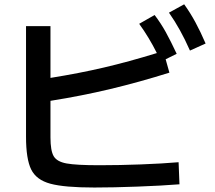

<svg xmlns="http://www.w3.org/2000/svg" viewBox="-20 -836 978 875"><path d="M98.6 -212.9V-716.8H210V-481Q343.3 -502.4 454.8 -528.6Q566.4 -554.7 694.8 -594.2Q659.2 -665.5 614.3 -727.5L684.6 -767.6Q712.9 -730.5 735.6 -689.5Q758.3 -648.4 785.2 -590.8L734.9 -565.9L752 -504.9Q615.2 -461.9 483.4 -430.4Q351.6 -398.9 210 -376.5V-210Q210 -149.4 224.6 -124.3Q239.3 -99.1 283.4 -91.1Q327.6 -83 433.6 -83Q524.4 -83 621.6 -86.7Q718.8 -90.3 793.9 -96.7L797.9 3.9Q717.3 10.3 606.9 14.4Q496.6 18.6 410.2 18.6Q273.4 18.6 209.5 1.2Q145.5 -16.1 122.1 -63.7Q98.6 -111.3 98.6 -212.9ZM750 -778.3 819.3 -816.4Q847.7 -776.9 870.6 -734.4Q893.6 -691.9 917 -637.7L845.7 -605.5Q822.8 -657.2 800 -698.2Q777.3 -739.3 750 -778.3Z"/></svg>

Font: Pretendard SemiBold
Style: Regular
Weight: 600
Designer: Base glyphs from Inter by Rasmus Andersson; Hangeul glyphs from Noto Sans CJK(Source Han Sans) by Jang Soo-young and Kan
Foundry: Kil Hyung-jin
Version: Version 1.309